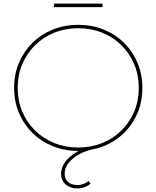

<svg xmlns="http://www.w3.org/2000/svg" viewBox="-20 -842 876 1075"><path d="M413 213Q374 213 348 191Q322 169 322 130Q322 109 333 84.5Q344 60 374 34Q404 8 459 -16L441 1Q435 2 429.5 2.5Q424 3 418 3Q341 3 275.5 -23.5Q210 -50 161.5 -98Q113 -146 86 -210Q59 -274 59 -350Q59 -426 86 -490Q113 -554 161.5 -602Q210 -650 275.5 -676.5Q341 -703 418 -703Q495 -703 560.5 -676.5Q626 -650 674.5 -602Q723 -554 750 -490Q777 -426 777 -350Q777 -258 739 -185.5Q701 -113 638.5 -67Q576 -21 500 -6Q459 2 423 22Q387 42 364.5 69.5Q342 97 342 130Q342 162 362.5 178Q383 194 414 194Q431 194 447.5 188Q464 182 476 171L487 186Q471 200 452.5 206.5Q434 213 413 213ZM418 -16Q490 -16 552 -41Q614 -66 660 -111.5Q706 -157 731.5 -217.5Q757 -278 757 -350Q757 -422 731.5 -482.5Q706 -543 660 -588.5Q614 -634 552 -659Q490 -684 418 -684Q346 -684 284 -659Q222 -634 176 -588.5Q130 -543 104.5 -482.5Q79 -422 79 -350Q79 -278 104.5 -217.5Q130 -157 176 -111.5Q222 -66 284 -41Q346 -16 418 -16ZM282 -802V-822H554V-802Z"/></svg>

Font: Montserrat Thin
Style: Regular
Weight: 100
Designer: Julieta Ulanovsky
Foundry: Julieta Ulanovsky
Version: Version 9.000